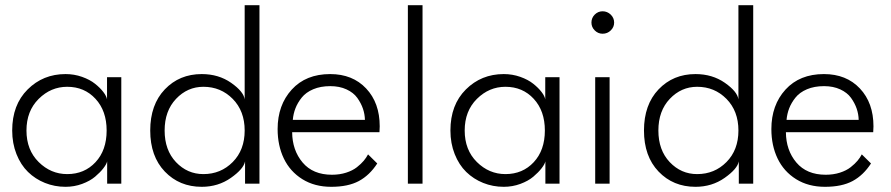

<svg xmlns="http://www.w3.org/2000/svg" viewBox="-20 -708 3433 740"><path d="M393 0V-86Q390.5 -75 378.2 -59.2Q366 -43.5 346.5 -27Q327 -10.5 296.5 0.8Q266 12 232.5 12Q190.5 12 153.2 -3Q116 -18 88 -45.2Q60 -72.5 43.5 -114Q27 -155.5 27 -205Q27 -304 86.5 -363.2Q146 -422.5 232.5 -422.5Q266 -422.5 296.2 -411.8Q326.5 -401 346.2 -385.2Q366 -369.5 378.2 -353.5Q390.5 -337.5 392.5 -325V-410.5H447.5V0ZM239 -37Q305.5 -37 348.2 -83Q391 -129 391 -205Q391 -280.5 348.2 -327Q305.5 -373.5 239 -373.5Q176 -373.5 129 -326.8Q82 -280 82 -205Q82 -130 129 -83.5Q176 -37 239 -37Z M980 0H924.5V-86Q919 -57 870 -22.5Q821 12 757.5 12Q671.5 12 615.2 -46.8Q559 -105.5 559 -205Q559 -304.5 615.2 -363.5Q671.5 -422.5 757.5 -422.5Q822.5 -422.5 870.8 -388.8Q919 -355 923 -325V-688H980ZM764 -37Q831 -37 877 -83.5Q923 -130 923 -205Q923 -280 877 -326.8Q831 -373.5 764 -373.5Q702.5 -373.5 658.5 -327Q614.5 -280.5 614.5 -205Q614.5 -129.5 658.2 -83.2Q702 -37 764 -37Z M1106 -198.5Q1106.5 -129 1146.2 -81.8Q1186 -34.5 1259.5 -34.5Q1289 -34.5 1314 -42.5Q1339 -50.5 1355.5 -63.5Q1372 -76.5 1382 -88.5Q1392 -100.5 1398.5 -113L1434 -78Q1404.5 -32.5 1363 -10.2Q1321.5 12 1256.5 12Q1192.5 12 1145.2 -17.5Q1098 -47 1074 -97Q1050 -147 1050 -210.5Q1050 -303 1104.5 -362.8Q1159 -422.5 1252.5 -422.5Q1339 -422.5 1391.2 -367Q1443.5 -311.5 1443.5 -221Q1443.5 -208.5 1442.5 -198.5ZM1386.5 -246Q1386 -268 1378.8 -289.2Q1371.5 -310.5 1357 -330.8Q1342.5 -351 1315.5 -363.5Q1288.5 -376 1253 -376Q1215.5 -376 1187.2 -364Q1159 -352 1143 -332Q1127 -312 1118.8 -290.8Q1110.5 -269.5 1108.5 -246Z M1608.5 0H1552V-688H1608.5Z M2082 0V-86Q2079.5 -75 2067.2 -59.2Q2055 -43.5 2035.5 -27Q2016 -10.5 1985.5 0.8Q1955 12 1921.5 12Q1879.5 12 1842.2 -3Q1805 -18 1777 -45.2Q1749 -72.5 1732.5 -114Q1716 -155.5 1716 -205Q1716 -304 1775.5 -363.2Q1835 -422.5 1921.5 -422.5Q1955 -422.5 1985.2 -411.8Q2015.5 -401 2035.2 -385.2Q2055 -369.5 2067.2 -353.5Q2079.5 -337.5 2081.5 -325V-410.5H2136.5V0ZM1928 -37Q1994.5 -37 2037.2 -83Q2080 -129 2080 -205Q2080 -280.5 2037.2 -327Q1994.5 -373.5 1928 -373.5Q1865 -373.5 1818 -326.8Q1771 -280 1771 -205Q1771 -130 1818 -83.5Q1865 -37 1928 -37Z M2302.5 -578Q2285 -578 2272.2 -590.8Q2259.5 -603.5 2259.5 -621Q2259.5 -639 2272.2 -651.8Q2285 -664.5 2302.5 -664.5Q2320.5 -664.5 2333.8 -651.8Q2347 -639 2347 -621Q2347 -603.5 2334 -590.8Q2321 -578 2302.5 -578ZM2274 0V-410.5H2329.5V0Z M2883 0H2827.5V-86Q2822 -57 2773 -22.5Q2724 12 2660.5 12Q2574.5 12 2518.2 -46.8Q2462 -105.5 2462 -205Q2462 -304.5 2518.2 -363.5Q2574.5 -422.5 2660.5 -422.5Q2725.5 -422.5 2773.8 -388.8Q2822 -355 2826 -325V-688H2883ZM2667 -37Q2734 -37 2780 -83.5Q2826 -130 2826 -205Q2826 -280 2780 -326.8Q2734 -373.5 2667 -373.5Q2605.5 -373.5 2561.5 -327Q2517.5 -280.5 2517.5 -205Q2517.5 -129.5 2561.2 -83.2Q2605 -37 2667 -37Z M3009 -198.5Q3009.5 -129 3049.2 -81.8Q3089 -34.5 3162.5 -34.5Q3192 -34.5 3217 -42.5Q3242 -50.5 3258.5 -63.5Q3275 -76.5 3285 -88.5Q3295 -100.5 3301.5 -113L3337 -78Q3307.5 -32.5 3266 -10.2Q3224.5 12 3159.5 12Q3095.5 12 3048.2 -17.5Q3001 -47 2977 -97Q2953 -147 2953 -210.5Q2953 -303 3007.5 -362.8Q3062 -422.5 3155.5 -422.5Q3242 -422.5 3294.2 -367Q3346.5 -311.5 3346.5 -221Q3346.5 -208.5 3345.5 -198.5ZM3289.5 -246Q3289 -268 3281.8 -289.2Q3274.5 -310.5 3260 -330.8Q3245.5 -351 3218.5 -363.5Q3191.5 -376 3156 -376Q3118.5 -376 3090.2 -364Q3062 -352 3046 -332Q3030 -312 3021.8 -290.8Q3013.5 -269.5 3011.5 -246Z"/></svg>

Font: League Spartan Light
Style: Regular
Weight: 277
Foundry: The League of Moveable Type
Version: Version 2.002